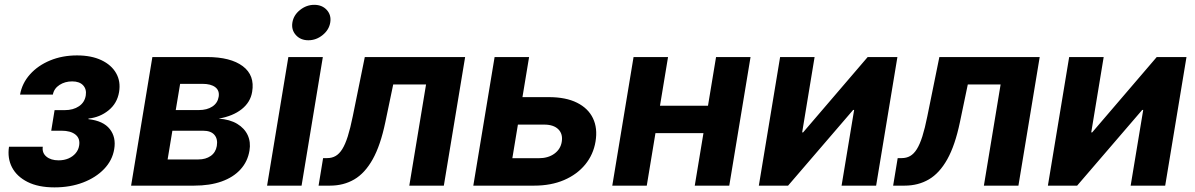

<svg xmlns="http://www.w3.org/2000/svg" viewBox="-20 -788 5074 815"><path d="M211.3 7.4Q142.8 7.4 97.1 -15.6Q51.3 -38.6 31 -77.6Q10.8 -116.6 18.2 -165.1H161.6Q157.9 -139.1 176.9 -123.3Q195.9 -107.4 228.8 -107.4Q252 -107.4 270.6 -115.4Q289.2 -123.5 301.1 -137.6Q313 -151.7 315.8 -169.4Q321.1 -199.9 300.6 -216.5Q280.2 -233.2 240.6 -233.2H197.5L211.7 -320.5H254.8Q290.8 -320.5 315.2 -337Q339.6 -353.5 344.1 -383.1Q348.2 -409.3 332.8 -425.9Q317.4 -442.5 286.4 -442.5Q255.7 -442.5 232.5 -427.4Q209.3 -412.3 204.3 -386.3H65.1Q73.7 -434.7 107.3 -472.3Q140.9 -509.9 192.5 -531.3Q244.2 -552.8 307 -552.8Q367.6 -552.8 410.2 -532.7Q452.9 -512.5 472.9 -477.4Q493 -442.3 485.4 -397Q477.3 -349.2 440.8 -319.6Q404.2 -289.9 355.6 -284.8L355.3 -282.2Q418.6 -275.1 446 -240.2Q473.4 -205.4 464.8 -154.9Q457 -107.4 422 -70.8Q387 -34.2 332.6 -13.4Q278.1 7.4 211.3 7.4Z M536.5 0 626.8 -545.9H858.2Q958.8 -545.9 1010.5 -507.1Q1062.3 -468.2 1050.3 -398.1Q1043.2 -354.2 1006 -324.6Q968.7 -295 908.4 -284.5Q955.7 -281.1 986.8 -262.4Q1017.9 -243.6 1031.5 -214.2Q1045 -184.8 1039 -148.8Q1031.4 -102.4 1001 -69Q970.6 -35.5 920.7 -17.7Q870.8 0 803.8 0ZM691.5 -111.2H822.3Q853.2 -111.2 874.4 -126Q895.6 -140.9 900.3 -168.3Q905.3 -197.8 890.2 -215.5Q875.2 -233.1 842.3 -233.1H711.7ZM726 -320.8H824.2Q858.7 -320.8 881.3 -335.7Q903.9 -350.6 908.2 -377.2Q912.5 -403.4 893.9 -417.8Q875.4 -432.1 839.4 -432.1H744.6Z M1113.7 0 1204 -545.9H1350.4L1260.1 0ZM1288.9 -617.1Q1255.8 -617.1 1235.9 -639.2Q1216.1 -661.3 1221.1 -692.3Q1226.2 -723.9 1253.6 -745.7Q1280.9 -767.5 1314 -767.5Q1347.3 -767.5 1367.2 -745.7Q1387 -723.8 1381.8 -692.3Q1376.7 -661.3 1349.5 -639.2Q1322.2 -617.1 1288.9 -617.1Z M1332.3 0 1351.5 -116.9H1368.9Q1388.9 -116.9 1404.4 -125.8Q1420 -134.6 1432.7 -154.8Q1445.4 -175 1456.3 -209.3Q1467.1 -243.5 1477.4 -294.3L1528.5 -545.9H1954.4L1864 0H1717.4L1788.5 -429.5H1649.1L1615.7 -269.6Q1595.1 -170.9 1562 -111.8Q1528.9 -52.7 1483.7 -26.4Q1438.5 0 1380.8 0Z M2146.8 -375.7H2309.6Q2381.9 -375.7 2429.3 -352Q2476.6 -328.4 2496.9 -286.2Q2517.3 -243.9 2507.9 -187.3Q2498.8 -132 2464.2 -89.7Q2429.5 -47.4 2374.3 -23.7Q2319.1 0 2247.3 0H1989.1L2079.5 -545.9H2225.9L2154.8 -116.4H2266.5Q2306.6 -116.4 2333 -135.5Q2359.5 -154.7 2364.5 -186Q2370 -219.3 2350 -239.2Q2329.9 -259.1 2290.1 -259.1H2127.1Z M3025.8 -339.3 3006.6 -222.9H2721.3L2740.5 -339.3ZM2815.7 -545.9 2725.4 0H2579L2669.3 -545.9ZM3165.9 -545.9 3075.6 0H2929.1L3019.5 -545.9Z M3699 0H3552.3L3605.6 -321.3H3601.4L3325.2 0H3201.1L3291.4 -545.9H3437.8L3385 -226H3389L3663.1 -545.9H3789.3Z M3771.2 0 3790.5 -116.9H3807.9Q3827.8 -116.9 3843.4 -125.8Q3859 -134.6 3871.7 -154.8Q3884.4 -175 3895.3 -209.3Q3906.1 -243.5 3916.3 -294.3L3967.4 -545.9H4393.3L4303 0H4156.4L4227.4 -429.5H4088.1L4054.7 -269.6Q4034.1 -170.9 4001 -111.8Q3967.9 -52.7 3922.7 -26.4Q3877.5 0 3819.7 0Z M4926 0H4779.4L4832.7 -321.3H4828.4L4552.2 0H4428.1L4518.4 -545.9H4664.9L4612.1 -226H4616.1L4890.1 -545.9H5016.4Z"/></svg>

Font: Inter
Style: Italic
Weight: 400
Italic angle: -9.3988°
Designer: Rasmus Andersson
Foundry: rsms
Version: Version 4.001;git-66647c0bb